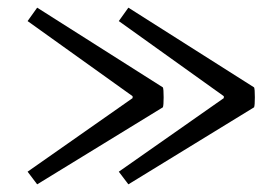

<svg xmlns="http://www.w3.org/2000/svg" viewBox="-20 -494 712 501"><path d="M315 -474 643 -266Q645 -262 645 -240Q645 -219 643 -214L315 -13L290 -46L564 -238V-243L290 -439ZM77 -474 405 -266Q407 -262 407 -240Q407 -219 405 -214L77 -13L52 -46L326 -238V-243L52 -439Z"/></svg>

Font: Arima Madurai
Style: Regular
Weight: 400
Designer: Joana Correia and Natanael Gama
Foundry: NDISCOVER
Version: Version 1.020